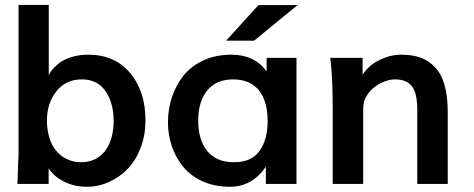

<svg xmlns="http://www.w3.org/2000/svg" viewBox="-20 -731 1882 763"><path d="M301.8 -86.4Q336.4 -86.4 361.1 -100.1Q385.7 -113.8 401.4 -136.5Q417 -159.2 424.3 -188.5Q431.6 -217.8 431.6 -249.5Q431.6 -321.8 399.4 -368.7Q367.2 -415.5 305.7 -415.5Q241.2 -415.5 204.1 -368.2Q166.5 -320.8 166.5 -251.5Q166.5 -207.5 180.7 -170.4Q188 -152.3 199.5 -137Q210.9 -121.6 226.3 -110.4Q241.7 -99.1 260.7 -92.8Q279.8 -86.4 301.8 -86.4ZM324.2 11.2Q274.4 11.2 232.4 -10.3Q191.4 -32.2 173.3 -62V0H49.3L52.7 -95.7Q53.2 -105 53.5 -111.1Q53.7 -117.2 53.7 -121.1Q53.7 -125 53.7 -127.7Q53.7 -130.4 53.7 -132.8V-711.4H173.8V-430.7Q176.3 -439.5 186 -452.1Q195.8 -464.8 213.4 -479Q231.4 -493.7 262.5 -503.7Q293.5 -513.7 330.6 -513.7Q436 -513.7 497.1 -440.9Q558.1 -368.2 558.1 -252.9Q558.1 -195.3 539.6 -145.5Q521 -95.7 488.8 -61.5Q456.5 -27.3 414.1 -8.1Q371.6 11.2 324.2 11.2Z M878.4 -569.3 1007.3 -710.9H1162.6L989.7 -569.3ZM909.2 -86.4Q980 -86.4 1011.2 -130.9Q1043.5 -175.3 1043.5 -250.5Q1043.5 -288.6 1034.9 -319.3Q1026.4 -350.1 1009.5 -371.3Q992.7 -392.6 966.8 -404.1Q940.9 -415.5 906.7 -415.5Q838.9 -415.5 803.2 -371.1Q767.6 -326.7 767.6 -251.5Q767.6 -175.8 803.2 -131.3Q839.4 -86.4 909.2 -86.4ZM894 11.2Q832.5 11.2 784.4 -10.7Q736.3 -32.7 707 -69.3Q677.7 -106 662.6 -150.6Q647.5 -195.3 647.5 -245.1Q647.5 -297.9 663.1 -344.7Q678.7 -391.6 708.5 -429.7Q739.3 -468.3 788.1 -491Q836.9 -513.7 899.9 -513.7Q990.2 -513.7 1039.6 -447.8V-501H1158.2V0H1036.6V-68.4Q981.9 11.2 894 11.2Z M1302.2 0V-310.1Q1302.2 -336.9 1301.5 -361.8Q1300.8 -386.7 1299.8 -410.6Q1298.8 -434.6 1297.4 -451.7Q1295.9 -468.8 1294.9 -479.5L1292.5 -501H1420.9V-434.1Q1446.8 -473.6 1489.7 -493.2Q1532.7 -513.7 1573.7 -513.7Q1617.7 -513.7 1650.1 -502.4Q1682.6 -491.2 1707.5 -464.8Q1732.9 -439.5 1746.1 -394.8Q1759.3 -350.1 1759.3 -285.6V0H1638.2V-293.9Q1638.2 -360.8 1617.2 -387.7Q1596.7 -415.5 1548.8 -415.5Q1531.7 -415.5 1510.3 -408Q1488.8 -400.4 1469.2 -385.7Q1449.7 -371.1 1436.5 -349.4Q1423.3 -327.6 1423.3 -299.8V0Z"/></svg>

Font: Ride
Style: Bold
Weight: 700
Version: Version 3.000